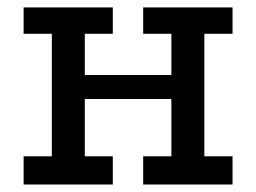

<svg xmlns="http://www.w3.org/2000/svg" viewBox="-20 -492 684 512"><path d="M43 0V-75.2H118.2V-401.9H43V-472.2H280.8V-401.9H206.1V-292H437V-401.9H361.8V-472.2H600.1V-401.9H524.9V-75.2H600.1V0H361.8V-75.2H437V-228H206.1V-75.2H280.8V0Z"/></svg>

Font: CMU Concrete
Style: Bold
Weight: 700
Version: Version 0.7.0